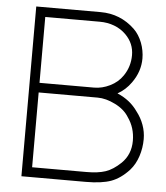

<svg xmlns="http://www.w3.org/2000/svg" viewBox="-53 -798 732 845"><g transform="rotate(5 313.0 -375.0)"><path d="M595 -209.5Q595 -170.5 583 -133.8Q571 -97 548 -71Q511 -30.5 469 -15Q427.5 0 357.5 0H73V-750H357.5Q445 -750 508.5 -689.5Q520.5 -678 529.8 -663.2Q539 -648.5 545.5 -631.8Q552 -615 555.2 -597.2Q558.5 -579.5 558.5 -562.5Q558.5 -504.5 522 -454Q498.5 -420.5 462.5 -400Q520 -376 553 -328Q573 -302.5 584 -272Q595 -241.5 595 -209.5ZM116.5 -707.5V-416.5H357.5Q393 -416.5 427.5 -433.5Q462.5 -450.5 483.5 -481.5Q511.5 -522.5 511.5 -573Q511.5 -625 474 -662.5Q451.5 -685 421.8 -696.2Q392 -707.5 357.5 -707.5ZM548 -198Q548 -255.5 516.5 -300Q496.5 -333 455 -353.5Q414 -374 377 -374H116.5V-43.5H356Q408 -43.5 440.5 -54.5Q473.5 -65.5 507.5 -98Q548 -137.5 548 -198Z"/></g></svg>

Font: Russisch Sans ExtraLight
Style: Regular
Weight: 200
Width: 4
Designer: Michael Sharanda (font) & Cristiano Sobral (main changes)
Foundry: Michael Sharanda
Version: Version 2.00;September 8, 2020;FontCreator 13.0.0.2681 64-bi